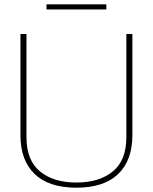

<svg xmlns="http://www.w3.org/2000/svg" viewBox="-20 -857 710 892"><path d="M196 -837H474V-813H196ZM75 -229V-699H103V-219Q103 -112 166 -60.5Q229 -9 335 -9Q441 -9 504 -60.5Q567 -112 567 -219V-699H595V-229Q595 -112 529 -48.5Q463 15 335 15Q207 15 141 -48.5Q75 -112 75 -229Z"/></svg>

Font: Prompt Thin
Style: Regular
Weight: 250
Designer: Katatrad Team
Foundry: CadsonDemak
Version: Version 1.001